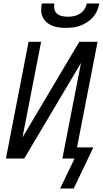

<svg xmlns="http://www.w3.org/2000/svg" viewBox="-20 -910 590 1102"><path d="M358 -750Q338 -750 318 -752.5Q298 -755 279.5 -762.5Q261 -770 247 -782.5Q233 -795 225 -812Q217 -829 216.5 -849Q216 -869 220 -890H292Q289 -873 292.5 -857Q296 -841 308 -831Q320 -821 336.5 -817.5Q353 -814 370 -814Q387 -814 404.5 -817.5Q422 -821 438 -831Q454 -841 464.5 -857Q475 -873 478 -890H550Q546 -869 537.5 -849Q529 -829 514 -812Q499 -795 480 -782.5Q461 -770 440.5 -762.5Q420 -755 399 -752.5Q378 -750 358 -750ZM325 172 408 0H338L445 -549L119 0H14L144 -670H216L109 -121L435 -670H540L422 -64H516L403 172Z"/></svg>

Font: Lode Term
Style: Italic
Weight: 400
Italic angle: -11°
Monospace: yes
Designer: Belleve Invis
Foundry: Belleve Invis
Version: Version 29.2.0